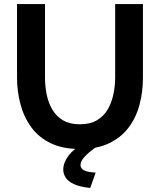

<svg xmlns="http://www.w3.org/2000/svg" viewBox="-20 -730 790 947"><path d="M375 5Q290 5 230.5 -23.5Q171 -52 134.5 -102Q98 -152 81 -215.5Q64 -279 64 -348V-710H202V-348Q202 -304 210.5 -262.5Q219 -221 239 -188Q259 -155 292 -136Q325 -117 374 -117Q424 -117 457.5 -136.5Q491 -156 510.5 -189Q530 -222 539 -263.5Q548 -305 548 -348V-710H685V-348Q685 -275 667.5 -211Q650 -147 612.5 -98.5Q575 -50 516 -22.5Q457 5 375 5ZM292 107Q292 73 317 39Q342 5 394 -24H436L452 -3Q415 23 396 44.5Q377 66 377 84Q377 102 396.5 111Q416 120 452 121L425 197Q375 192 345.5 178.5Q316 165 304 146Q292 127 292 107Z"/></svg>

Font: Raleway Thin
Style: Bold
Weight: 700
Version: Version 4.026